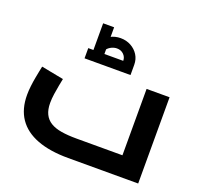

<svg xmlns="http://www.w3.org/2000/svg" viewBox="-130 -904 1098 1050"><g transform="rotate(20 419.0 -379.0)"><path d="M368.7 0Q262 0 188.6 -28Q115.2 -55.9 77.6 -110.9Q40 -165.9 40 -248.1Q40 -272.1 43.1 -298.6Q46.2 -325.1 50.7 -349.6Q55.1 -374.2 59.1 -393.2Q63.1 -412.1 64.9 -421L194.7 -395.9Q191.7 -380.3 186.7 -355.4Q181.8 -330.4 177.8 -302.6Q173.7 -274.8 173.7 -249.6Q173.7 -211.1 186.4 -185.1Q199 -159 224.1 -143.6Q249.2 -128.2 287 -121.9Q324.8 -115.6 375.5 -115.6H643.2V-501.9H776.9V0ZM297.2 -602.4Q297.2 -634.8 313.1 -659.9Q329 -684.9 356.1 -699.6Q383.1 -714.4 415.7 -714.4Q448.9 -714.4 475.9 -699.6Q502.8 -684.9 518.7 -659.9Q534.6 -634.8 534.6 -602.4H470.7Q470.7 -624.1 455.1 -639.4Q439.6 -654.6 415.8 -654.6Q400.6 -654.6 385.4 -647.5Q370.3 -640.4 360.7 -629Q351.1 -617.6 351.1 -602.4ZM267.1 -543V-602.4H534.6V-543ZM297.2 -602.4V-757.8H361.1V-602.4Z"/></g></svg>

Font: Cairo
Style: Regular
Weight: 400
Designer: Mohamed Gaber, Accademia di Belle Arti di Urbino
Foundry: Kief Type Foundry, Accademia di Belle Arti di Urbino
Version: Version 3.120